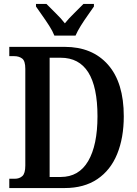

<svg xmlns="http://www.w3.org/2000/svg" viewBox="-20 -951 694 971"><path d="M27 0V-47H55Q78 -47 93 -60.5Q108 -74 108 -114V-603Q108 -643 92 -655Q76 -667 52 -667H27V-714H307Q447 -714 526.5 -623.5Q606 -533 606 -363Q606 -254 572.5 -172Q539 -90 472 -45Q405 0 307 0ZM287 -56Q379 -56 426 -136.5Q473 -217 473 -363Q473 -659 287 -659H231V-56ZM255 -771Q246 -794 229 -820.5Q212 -847 193.5 -873Q175 -899 162 -918V-931H215Q235 -910 262 -884Q289 -858 308 -833Q328 -858 355 -884Q382 -910 402 -931H455V-918Q442 -899 423.5 -873Q405 -847 388.5 -820.5Q372 -794 362 -771Z"/></svg>

Font: Noto Serif Thai Condensed SemiBold
Style: Regular
Weight: 600
Width: 3
Designer: Monotype Design Team
Foundry: Monotype Imaging Inc.
Version: Version 2.002; ttfautohint (v1.8.4.7-5d5b)